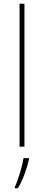

<svg xmlns="http://www.w3.org/2000/svg" viewBox="-20 -780 232 1021"><path d="M110 0V-760H84V0ZM134 68V61H105C99 103 75 181 59 214V221H75C103 175 122 118 134 68Z"/></svg>

Font: Noto Sans Sinhala SemiCondensed Thin
Style: Regular
Weight: 100
Width: 4
Designer: Jelle Bosma - Monotype Design Team
Foundry: Monotype Imaging Inc.
Version: Version 2.006